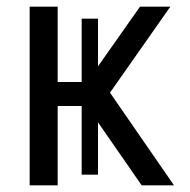

<svg xmlns="http://www.w3.org/2000/svg" viewBox="-20 -556 570 576"><path d="M69 0H153V-238H225V-32H274V-189L405 0H502L310 -278L491 -536H400L274 -357V-500H225V-310H153V-536H69Z"/></svg>

Font: Noto Sans Mono Condensed
Style: Regular
Weight: 400
Width: 3
Designer: Monotype Design Team
Foundry: Monotype Imaging Inc.
Version: Version 2.014